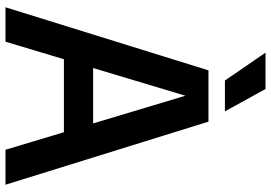

<svg xmlns="http://www.w3.org/2000/svg" viewBox="-164 -824 988 700"><g transform="rotate(90 330.0 -474.0)"><path d="M526 0 462 -213H196L132 0H6.5L236.5 -740H423.5L653.5 0ZM228 -319.5H430L329 -656ZM273.5 -800 172 -948H304.5L386 -800Z"/></g></svg>

Font: Encode Sans Semi Condensed SmBd
Style: Regular
Weight: 600
Width: 4
Designer: Multiple Designers
Foundry: Impallari Type
Version: Version 2.000